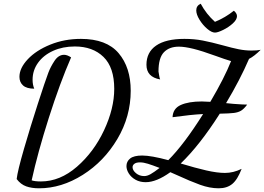

<svg xmlns="http://www.w3.org/2000/svg" viewBox="-20 -930 1428 1037"><path d="M70 37Q75 -7 109.5 -126Q144 -245 184.5 -370Q225 -495 241 -537Q253 -569 274.5 -601.5Q296 -634 326 -634Q343 -634 364 -620Q304 -483 243.5 -293Q183 -103 151 44Q168 50 201 50Q304 50 395.5 -29.5Q487 -109 542 -226.5Q597 -344 597 -450Q597 -566 539 -622.5Q481 -679 384 -679Q319 -679 267 -655.5Q215 -632 185.5 -591Q156 -550 156 -499Q156 -472 165 -451Q124 -451 104.5 -468.5Q85 -486 85 -515Q85 -562 130 -610Q175 -658 251.5 -689Q328 -720 417 -720Q555 -720 620.5 -643Q686 -566 686 -440Q686 -301 614 -179.5Q542 -58 427 14.5Q312 87 191 87Q151 87 121.5 76.5Q92 66 70 37ZM934 15 900 0Q825 54 767 54Q736 54 712.5 41Q689 28 676 7.5Q663 -13 663 -33Q663 -58 683 -74Q703 -90 748 -90Q796 -90 889 -65Q974 -150 1077 -314Q1013 -311 912 -297Q914 -344 956.5 -363Q999 -382 1070 -382Q1086 -382 1116 -380Q1193 -511 1228 -600Q1194 -610 1148 -627Q1071 -655 1024 -666.5Q977 -678 946 -678Q894 -678 865 -647.5Q836 -617 836 -544Q837 -539 839.5 -523Q842 -507 845 -501Q771 -514 771 -580Q771 -648 823.5 -684Q876 -720 976 -720Q1029 -720 1075.5 -711Q1122 -702 1184 -685Q1234 -671 1269 -664Q1304 -657 1338 -657Q1371 -657 1388 -661Q1353 -626 1325 -612Q1277 -500 1201 -373Q1228 -371 1241 -369Q1295 -365 1315 -365Q1298 -342 1282.5 -332.5Q1267 -323 1243.5 -320Q1220 -317 1167 -316Q1059 -146 956 -47Q1035 -23 1094 -9.5Q1153 4 1195 4Q1240 4 1285 -18Q1263 40 1234.5 63.5Q1206 87 1161 87Q1113 87 1060.5 68Q1008 49 934 15ZM842 -23Q803 -38 779 -45.5Q755 -53 736 -53Q716 -53 706 -45.5Q696 -38 696 -27Q696 -10 714.5 5.5Q733 21 759 21Q775 21 793.5 10.5Q812 0 842 -23ZM1040 -874Q1040 -899 1064 -910Q1094 -854 1141 -812Q1197 -835 1243 -872Q1250 -867 1255 -859Q1260 -851 1260 -843Q1260 -824 1237.5 -803.5Q1215 -783 1185.5 -768.5Q1156 -754 1141 -754Q1123 -754 1099 -774.5Q1075 -795 1057.5 -823.5Q1040 -852 1040 -874Z"/></svg>

Font: Dancing Script
Style: Bold
Weight: 700
Designer: Pablo Impallari
Foundry: Pablo Impallari
Version: Version 2.000